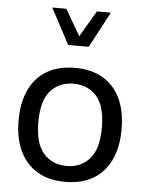

<svg xmlns="http://www.w3.org/2000/svg" viewBox="-55 -822 659 872"><g transform="rotate(5 274.5 -386.0)"><path d="M147.7 -778.3 234.4 -615H328.1L415 -778.3H351.1L281.2 -659.2L211.7 -778.3ZM274.9 -442.1Q339.6 -442.1 379.6 -397.5Q419.7 -352.8 419.7 -254.9Q419.7 -157 379.9 -112.1Q340.1 -67.1 274.9 -67.1Q210 -67.1 169.9 -112.1Q129.9 -157 129.9 -254.9Q129.9 -352.8 170 -397.5Q210.2 -442.1 274.9 -442.1ZM274.9 -514.4Q200.9 -514.4 148.4 -484Q95.9 -453.6 68 -395.6Q40 -337.6 40 -254.9Q40 -172.1 68.1 -113.9Q96.2 -55.7 148.7 -25.1Q201.2 5.4 274.9 5.4Q348.6 5.4 401.1 -25.1Q453.6 -55.7 481.6 -113.9Q509.5 -172.1 509.5 -254.9Q509.5 -337.6 481.7 -395.6Q453.9 -453.6 401.4 -484Q348.9 -514.4 274.9 -514.4Z"/></g></svg>

Font: Estedad-FD-VF Thin
Style: Regular
Weight: 100
Designer: Amin Abedi
Version: Version 5.0